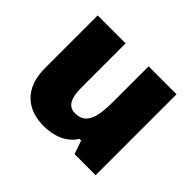

<svg xmlns="http://www.w3.org/2000/svg" viewBox="-129 -736 928 928"><g transform="rotate(45 335.0 -271.5)"><path d="M604 -553H413V-311C413 -201 394 -141 322 -141C275 -141 256 -179 256 -251V-553H65V-193C65 -51 149 10 258 10C326 10 390 -13 425 -69H436L460 0H604Z"/></g></svg>

Font: Noto Sans Gujarati Black
Style: Regular
Weight: 900
Designer: Jelle Bosma - Monotype Design Team, Universal Thirst
Foundry: Monotype Imaging Inc.
Version: Version 2.106